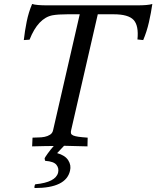

<svg xmlns="http://www.w3.org/2000/svg" viewBox="-20 -737 788 968"><path d="M473 -665 339 -82Q336 -71 338 -64.5Q340 -58 349 -54Q358 -50 375.5 -47.5Q393 -45 422 -43L421 1L303 -2L268 35Q308 46 324 71Q340 96 333 124Q313 211 156 211Q152 211 154 201.5Q156 192 159 192Q261 182 273 133Q278 111 264.5 94Q251 77 209 74Q206 74 205 61Q207 56 220.5 37Q234 18 251 -1Q234 -1 207 -0.5Q180 0 142 1L144 -43Q156 -44 172.5 -44Q189 -44 204.5 -47Q220 -50 232.5 -58Q245 -66 248 -82L382 -665H320Q273 -665 245 -660Q172 -646 129 -537L100 -535Q105 -580 114.5 -627.5Q124 -675 142 -717Q162 -710 220 -710H669Q728 -710 748 -717Q742 -674 731 -625.5Q720 -577 702 -535L673 -538Q680 -608 653.5 -636.5Q627 -665 553 -665Z"/></svg>

Font: Lusitana
Style: Italic
Weight: 400
Italic angle: -12°
Designer: Ana Paula Megda
Foundry: Ana Paula Megda
Version: Version 1.000; ttfautohint (v1.1) -l 8 -r 50 -G 200 -x 14 -D